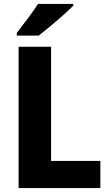

<svg xmlns="http://www.w3.org/2000/svg" viewBox="-20 -950 553 970"><path d="M350 -921V-930H172C144 -886 98 -827 65 -784V-770H175C226 -809 314 -884 350 -921ZM74 0H487V-137H238V-714H74Z"/></svg>

Font: Noto Sans Thai Looped SemiCondensed ExtraBold
Style: Regular
Weight: 800
Width: 4
Designer: Sasikarn Vongin, Ben Mitchell
Foundry: The Fontpad Ltd
Version: Version 1.001